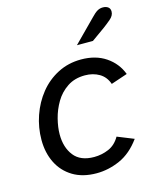

<svg xmlns="http://www.w3.org/2000/svg" viewBox="-109 -782 708 869"><g transform="rotate(-15 245.0 -347.0)"><path d="M236 12Q171 12 125.5 -15.5Q80 -43 56.5 -90.5Q33 -138 33 -198Q33 -256 52 -311Q71 -366 106 -409.5Q141 -453 190.5 -478.5Q240 -504 300 -504Q368 -504 415.5 -472Q463 -440 483 -387L406 -361Q394 -396 365 -413Q336 -430 298 -430Q250 -430 215.5 -407Q181 -384 160 -348.5Q139 -313 129 -273.5Q119 -234 119 -201Q119 -140 149.5 -101Q180 -62 244 -62Q280 -62 312.5 -76Q345 -90 365 -125L442 -94Q400 -36 346 -12Q292 12 236 12ZM299 -571 402 -675Q418 -692 430 -699Q442 -706 456 -706Q471 -706 480.5 -699Q490 -692 490 -678Q490 -659 471 -643Q452 -627 437 -616L374 -571Z"/></g></svg>

Font: Atkinson Hyperlegible Next
Style: Italic
Weight: 400
Italic angle: -12°
Designer: Elliott Scott, Megan Eiswerth, Linus Boman, Theodore Petrosky, Letters from Sweden
Foundry: Applied Design Works, Letters from Sweden
Version: Version 2.001